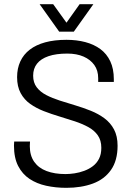

<svg xmlns="http://www.w3.org/2000/svg" viewBox="-20 -889 629 921"><path d="M298 12Q247 12 201.5 2Q156 -8 121.5 -31Q87 -54 67 -93Q47 -132 47 -191Q47 -197 47.5 -201Q48 -205 48 -210H124Q124 -206 123.5 -200Q123 -194 123 -188Q123 -143 144 -113Q165 -83 203.5 -68.5Q242 -54 294 -54Q314 -54 337.5 -57.5Q361 -61 384 -69.5Q407 -78 425.5 -92Q444 -106 455 -127.5Q466 -149 466 -180Q466 -216 449 -240Q432 -264 403.5 -279.5Q375 -295 339 -307Q303 -319 264.5 -330.5Q226 -342 190 -356Q154 -370 125 -390.5Q96 -411 79 -442.5Q62 -474 62 -519Q62 -561 77.5 -594.5Q93 -628 123 -651Q153 -674 197 -686Q241 -698 299 -698Q348 -698 389.5 -687Q431 -676 461.5 -653.5Q492 -631 509 -595Q526 -559 526 -509V-496H451V-514Q451 -551 432.5 -577Q414 -603 381 -617.5Q348 -632 303 -632Q249 -632 212.5 -619.5Q176 -607 157.5 -583.5Q139 -560 139 -526Q139 -493 156 -470.5Q173 -448 202 -433Q231 -418 267 -406.5Q303 -395 341.5 -383.5Q380 -372 416 -357.5Q452 -343 481 -321.5Q510 -300 527 -268Q544 -236 544 -190Q544 -119 512.5 -74Q481 -29 425.5 -8.5Q370 12 298 12ZM170 -869H235L317 -755H281L362 -869H428L334 -737H264Z"/></svg>

Font: Archivo SemiCondensed Light
Style: Regular
Weight: 300
Width: 4
Designer: Hector Gatti
Foundry: Omnibus-Type
Version: Version 2.001